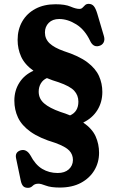

<svg xmlns="http://www.w3.org/2000/svg" viewBox="-20 -732 591 970"><path d="M174.5 196Q155.5 196 145.5 206.5Q135.5 217 121.5 217Q105 217 96.8 208Q88.5 199 84.5 179L61.5 69Q54 37 84 27.5Q113.5 19 133.5 52.5Q158.5 100.5 193.2 121.2Q228 142 271.5 142Q307 142 327.5 123.5Q348 105 348.5 76.5Q348.5 48.5 330 28.8Q311.5 9 259.5 -10Q179.5 -34 134.5 -66.2Q89.5 -98.5 71 -138Q52.5 -177.5 52.5 -223.5Q52.5 -274.5 77.8 -314.2Q103 -354 149 -374.5Q104.5 -406.5 86.8 -445.8Q69 -485 69 -530.5Q69 -583 92.5 -623.8Q116 -664.5 159 -687.5Q202 -710.5 260.5 -710.5Q309 -710.5 336.2 -698.8Q363.5 -687 381 -687Q391 -687 397 -693.2Q403 -699.5 409.8 -706Q416.5 -712.5 428 -712.5Q443.5 -712.5 453.2 -701.8Q463 -691 471.5 -663L505 -549.5Q510.5 -530.5 503.2 -517Q496 -503.5 479 -499.5Q451 -492.5 435.5 -525Q409 -581.5 365.5 -608.8Q322 -636 279 -636Q245.5 -636 226.2 -616.5Q207 -597 207 -568Q207 -535.5 230.5 -513.2Q254 -491 302 -474Q378.5 -449.5 420.8 -417.8Q463 -386 480 -348.2Q497 -310.5 497 -267.5Q497 -216 471.8 -175.5Q446.5 -135 400.5 -113Q446 -81.5 463.2 -42.8Q480.5 -4 480.5 40Q480.5 88.5 456.8 128.2Q433 168 388.8 191.8Q344.5 215.5 282 215.5Q237 215.5 211.8 205.8Q186.5 196 174.5 196ZM285.5 -166.5Q311.5 -158.5 334 -149Q376 -167.5 376 -218.5Q376 -250.5 355 -273.5Q334 -296.5 276 -316.5Q244 -326 217 -337.5Q197.5 -329 186.5 -310.8Q175.5 -292.5 175.5 -269Q175.5 -233.5 202.8 -209.8Q230 -186 285.5 -166.5Z"/></svg>

Font: Fraunces 144pt SuperSoft
Style: Bold
Weight: 700
Version: Version 1.000;[b76b70a41]